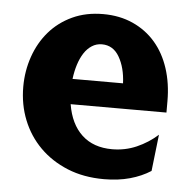

<svg xmlns="http://www.w3.org/2000/svg" viewBox="-43 -537 582 591"><g transform="rotate(5 248.0 -242.0)"><path d="M177 -210Q187 -149 222.5 -116Q258 -83 316 -83Q356 -83 391.5 -98.5Q427 -114 456 -140L443 -27Q415 -9 379 1Q343 11 299 11Q236 11 186 -9.5Q136 -30 100.5 -65.5Q65 -101 46 -148.5Q27 -196 27 -251Q27 -300 42.5 -344.5Q58 -389 87 -422.5Q116 -456 158 -475.5Q200 -495 253 -495Q304 -495 345 -476.5Q386 -458 414.5 -425Q443 -392 458 -346Q473 -300 473 -245V-210ZM332 -288Q330 -336 311 -369Q292 -402 257 -402Q240 -402 226 -393Q212 -384 202 -368.5Q192 -353 185.5 -332.5Q179 -312 176 -288Z"/></g></svg>

Font: LT Museum
Style: Bold
Weight: 700
Designer: Daniel Lyons
Foundry: LyonsType
Version: Version 1.010